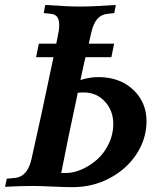

<svg xmlns="http://www.w3.org/2000/svg" viewBox="-38 -754 612 776"><path d="M284.7 -727.5Q335 -727.5 430.2 -733.9L423.8 -701.2L394.5 -697.8Q370.1 -694.8 355 -677.2Q339.8 -659.7 331.1 -623Q328.6 -612.8 325.2 -597.2Q321.8 -581.5 320.8 -577.6H423.3L412.1 -522.9H307.6Q301.3 -497.6 287.1 -430.7Q325.2 -442.4 359.4 -442.4Q445.8 -442.4 500 -391.6Q554.2 -340.8 554.2 -264.2Q554.2 -193.8 514.6 -132.6Q475.1 -71.3 406.2 -34.4Q337.4 2.4 256.3 2.4Q222.7 2.4 172.9 0Q123 -2.4 93.3 -2.4Q44.9 -2.4 -17.6 1L-10.7 -31.7L25.4 -35.2Q72.8 -41.5 88.9 -109.4Q125.5 -270 178.2 -522.9H107.9L119.1 -577.6H189.5Q196.3 -610.4 199.2 -627.4Q201.2 -637.2 201.2 -653.8Q201.2 -694.3 169.9 -697.8L138.7 -701.2L145 -733.9Q239.3 -727.5 284.7 -727.5ZM275.9 -378.9 273.4 -364.7Q233.9 -181.6 209.5 -54.7H227.1Q259.3 -54.7 293.5 -69.8Q327.6 -85 355.7 -110.4Q383.8 -135.7 401.9 -173.6Q419.9 -211.4 419.9 -252.9Q419.9 -306.6 386 -343.5Q352.1 -380.4 299.8 -380.4Q288.1 -380.4 275.9 -378.9Z"/></svg>

Font: Flanker
Style: Bold Italic
Weight: 700
Italic angle: -12°
Designer: Flanker
Version: Version 2.000